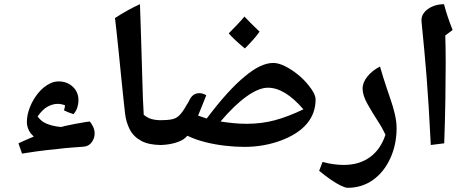

<svg xmlns="http://www.w3.org/2000/svg" viewBox="-20 -835 2236 915"><path d="M85 -103 68 -152Q77 -156 92 -163Q107 -170 121.5 -176Q136 -182 141 -184Q137 -188 133 -192.5Q129 -197 125 -201Q117 -213 112.5 -226Q108 -239 108 -253Q108 -287 122.5 -324Q137 -361 162.5 -392Q188 -423 220 -438Q230 -443 240 -445Q250 -447 260 -447Q299 -447 326.5 -422Q354 -397 354 -356Q354 -341 348.5 -323Q343 -305 330 -291Q317 -295 305 -300Q293 -305 285 -309Q287 -315 288 -320.5Q289 -326 290 -333Q280 -337 271.5 -338.5Q263 -340 255 -340Q232 -340 208 -327.5Q184 -315 159 -280Q173 -262 187.5 -253Q202 -244 221 -239Q230 -236 246.5 -233Q263 -230 273 -230Q280 -232 287 -234Q294 -236 301 -237Q319 -241 337.5 -244.5Q356 -248 374 -251Q383 -253 392 -254Q401 -255 408 -256Q416 -247 423.5 -231.5Q431 -216 431 -199Q431 -176 417 -157Q403 -138 379 -136Q357 -134 325 -132Q293 -130 255 -125Q231 -123 205.5 -120Q180 -117 150.5 -113Q121 -109 85 -103Z M749 -144Q689 -144 652.5 -164Q616 -184 598.5 -218Q581 -252 576 -294Q574 -313 569 -357.5Q564 -402 558.5 -459Q553 -516 547 -574Q541 -632 536 -679Q531 -726 528 -749Q557 -768 586.5 -784.5Q616 -801 647 -815Q650 -740 652 -665.5Q654 -591 656.5 -516Q659 -441 661 -366L665 -288Q683 -273 703 -267.5Q723 -262 751 -262Q757 -262 757 -254V-152Q757 -144 749 -144Z M1145 -135Q1101 -135 1053 -140.5Q1005 -146 959 -157.5Q913 -169 873 -188Q869 -184 864.5 -179.5Q860 -175 854 -171Q833 -158 802.5 -151Q772 -144 740 -144Q732 -144 732 -152V-254Q732 -262 740 -262Q778 -262 799.5 -266.5Q821 -271 836 -286.5Q851 -302 869 -334Q873 -341 877.5 -348Q882 -355 886 -364Q901 -391 931 -391Q946 -391 963 -381Q953 -356 943.5 -332Q934 -308 924 -284Q935 -280 945 -277Q955 -274 965 -270Q1068 -407 1147 -471Q1223 -535 1282 -535Q1307 -535 1337.5 -520Q1368 -505 1398 -481Q1428 -457 1450 -429Q1484 -388 1484 -361Q1484 -295 1442.5 -245.5Q1401 -196 1318 -165Q1236 -135 1145 -135ZM1155 -245Q1227 -245 1290 -262Q1353 -279 1426 -314Q1381 -366 1339 -391.5Q1297 -417 1257 -417Q1213 -417 1154.5 -375Q1096 -333 1031 -256Q1063 -251 1094 -248Q1125 -245 1155 -245ZM1147 -604Q1096 -646 1070 -676Q1093 -699 1111.5 -718.5Q1130 -738 1145 -756Q1156 -744 1174 -726Q1192 -708 1217 -684Q1205 -667 1187.5 -647Q1170 -627 1147 -604Z M1637 60Q1626 60 1605 50Q1584 40 1557 21.5Q1530 3 1501 -21L1517 -63Q1544 -56 1569.5 -52.5Q1595 -49 1618 -49Q1692 -49 1743 -86Q1794 -123 1817 -193Q1810 -208 1801.5 -223.5Q1793 -239 1783 -254Q1754 -299 1731 -340Q1708 -381 1708 -413Q1708 -442 1731 -470.5Q1754 -499 1791 -518Q1797 -497 1805.5 -469Q1814 -441 1823.5 -413.5Q1833 -386 1840 -365Q1853 -328 1861.5 -292Q1870 -256 1870 -224Q1870 -146 1840 -80.5Q1810 -15 1757 23Q1704 60 1637 60Z M2033 -144Q2028 -247 2023 -325Q2018 -403 2013 -468.5Q2008 -534 2002 -596Q1996 -658 1989 -730Q1986 -755 2000.5 -774Q2015 -793 2040.5 -804Q2066 -815 2096 -815Q2104 -784 2114.5 -753Q2125 -722 2137 -692L2102 -666Q2104 -611 2104 -534.5Q2104 -458 2102.5 -362Q2101 -266 2097 -152Z"/></svg>

Font: Noto Naskh Arabic UI
Style: Regular
Weight: 400
Designer: Monotype Design Team, David Williams, Mohamad Dakak and Nizar Qandah
Foundry: Monotype Imaging Inc.
Version: Version 2.014